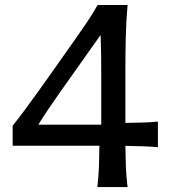

<svg xmlns="http://www.w3.org/2000/svg" viewBox="-20 -756 686 776"><path d="M373.5 0Q378.4 -42.5 379.9 -81.3Q381.3 -120.1 381.8 -167H31.2V-248Q53.7 -275.9 80.8 -312.5Q107.9 -349.1 135.7 -387.9Q163.6 -426.8 187 -460L280.3 -592.3Q305.7 -627.9 330.3 -664.3Q355 -700.7 374.5 -735.8H495.6Q489.7 -669.4 488.3 -605Q486.8 -540.5 486.8 -477.1V-259.3Q521.5 -259.8 556.6 -260.7Q591.8 -261.7 618.2 -264.6V-161.1Q591.8 -163.6 556.6 -164.8Q521.5 -166 486.8 -166.5Q487.3 -120.1 488.8 -81.3Q490.2 -42.5 495.6 0ZM220.7 -380.4Q197.8 -348.1 176.3 -316.2Q154.8 -284.2 134.8 -252H389.2V-459.5Q389.2 -498.5 388.7 -537.4Q388.2 -576.2 386.7 -614.7Q367.2 -587.9 347.2 -559.1Z"/></svg>

Font: Pinar DS1 Medium
Style: Regular
Weight: 500
Designer: Amin Abedi
Version: Version 3.000